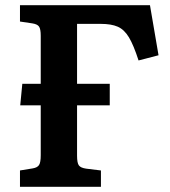

<svg xmlns="http://www.w3.org/2000/svg" viewBox="-20 -720 655 740"><path d="M57 0V-63L106 -71Q124 -74 130.5 -84Q137 -94 137 -122V-314H58L66 -397H137V-582Q137 -608 130.5 -617.5Q124 -627 104 -630L57 -637V-700H558L591 -507L514 -487Q495 -546 477 -576Q459 -606 434 -617Q409 -628 368 -628H277V-397H403V-314H277V-120Q277 -92 284 -82.5Q291 -73 312 -70L369 -63V0Z"/></svg>

Font: Literata SemiBold
Style: Regular
Weight: 600
Designer: Latin by Veronika Burian and Jose Scaglione. Greek by Irene Vlachou. Cyrillic by Vera Evstafieva.
Foundry: TypeTogether
Version: Version 3.103; ttfautohint (v1.8.4.7-5d5b);gftools[0.9.29]